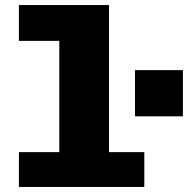

<svg xmlns="http://www.w3.org/2000/svg" viewBox="-20 -741 745 761"><path d="M215 0V-579H55V-721H412V0ZM55 0V-138H552V0ZM515 -280V-463H705V-280Z"/></svg>

Font: Chivo Mono Black
Style: Regular
Weight: 900
Designer: Hector Gatti
Foundry: Omnibus-Type
Version: Version 1.008